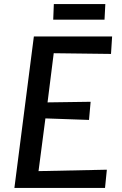

<svg xmlns="http://www.w3.org/2000/svg" viewBox="-20 -927 601 947"><path d="M51 0 147 -747H533L527.5 -661L245 -664.5L214.5 -422L427 -425L419 -335.5L204 -343L170 -83L507 -90L498 0ZM242.5 -830 245.5 -907H499.5L495.5 -830Z"/></svg>

Font: Koeln Type Sans
Style: Italic
Weight: 400
Italic angle: -7.5°
Designer: Eben Sorkin
Foundry: Eben Sorkin
Version: Version 2.001